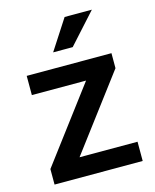

<svg xmlns="http://www.w3.org/2000/svg" viewBox="-113 -827 729 904"><g transform="rotate(-15 251.5 -375.0)"><path d="M469.2 -93.8V0H39.6V-75.7L309.6 -434.6H45.4V-528.3H458.5V-455.1L186.5 -93.8ZM194.3 -603 289.6 -750H422.4L289.6 -603Z"/></g></svg>

Font: Vazirmatn RD UI Medium
Style: Regular
Weight: 500
Designer: Saber Rastikerdar
Foundry: Saber Rastikerdar
Version: Version 33.003